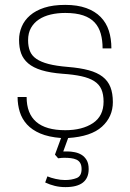

<svg xmlns="http://www.w3.org/2000/svg" viewBox="-20 -558 534 786"><path d="M248 208Q225 208 204.5 203Q184 198 165 189L174 164Q188 170 208 174.5Q228 179 246 179Q273 179 293.5 171Q314 163 314 134Q314 119 308.5 109.5Q303 100 293 95.5Q283 91 270.5 89.5Q258 88 245 88Q231 88 227 89Q223 90 218 90L205 75L230 7Q179 3 145 -11.5Q111 -26 90.5 -48.5Q70 -71 61 -100Q52 -129 52 -161H89Q89 -25 247 -25Q317 -25 360.5 -54Q404 -83 404 -142Q404 -172 395 -192.5Q386 -213 365.5 -226Q345 -239 313 -246Q281 -253 236 -256Q185 -260 150.5 -270.5Q116 -281 95.5 -298.5Q75 -316 66.5 -339.5Q58 -363 58 -395Q58 -423 69 -449Q80 -475 103 -495Q126 -515 161.5 -526.5Q197 -538 247 -538Q297 -538 333 -525Q369 -512 392 -488.5Q415 -465 425.5 -432.5Q436 -400 436 -360H400Q400 -393 392.5 -420Q385 -447 367.5 -466Q350 -485 320.5 -495Q291 -505 247 -505Q215 -505 187.5 -498.5Q160 -492 139.5 -478.5Q119 -465 107 -444Q95 -423 95 -393Q95 -368 102.5 -349Q110 -330 129 -317Q148 -304 179 -296Q210 -288 258 -284Q308 -280 343 -270.5Q378 -261 400 -244Q422 -227 432 -201.5Q442 -176 442 -140Q442 -80 397.5 -39.5Q353 1 259 7L239 62H257Q270 62 285.5 65Q301 68 313.5 75.5Q326 83 334.5 97Q343 111 343 134Q343 208 248 208Z"/></svg>

Font: Tanohe Sans ExtraLight
Style: Regular
Weight: 250
Designer: Village Type and Design LLC & Cristiano Sobral
Foundry: Cooper Hewitt Smithsonian Design Museum
Version: Version 1.00;September 29, 2021;FontCreator 13.0.0.2655 64-b